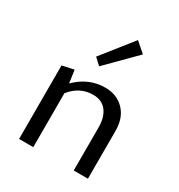

<svg xmlns="http://www.w3.org/2000/svg" viewBox="-167 -812 864 925"><g transform="rotate(30 265.5 -349.5)"><path d="M387 -651 233 -496 197 -529 332 -699ZM311 -422Q376 -422 416.5 -380Q457 -338 457 -266V0H378V-239Q378 -297 352 -330Q326 -363 278 -363Q203 -363 153 -300V0H74V-409L139 -423L149 -352Q219 -422 311 -422Z"/></g></svg>

Font: EauTestText Medium
Style: Regular
Weight: 500
Designer: Christian Thalmann (Catharsis Fonts)
Version: Version 0.001;PS 000.001;hotconv 1.0.88;makeotf.lib2.5.64775